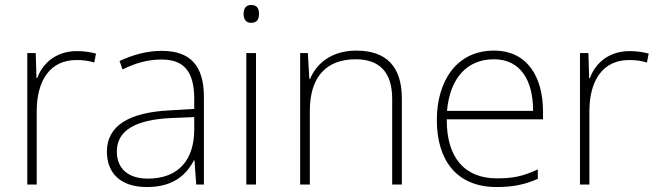

<svg xmlns="http://www.w3.org/2000/svg" viewBox="-20 -744 2651 774"><path d="M290 -538C207 -538 152 -490 130 -429H127L124 -530H90V0H128V-295C128 -421 183 -502 288 -502C316 -502 337 -499 360 -492L367 -528C344 -534 319 -538 290 -538Z M632 -539C571 -539 513 -522 462 -498L474 -464C529 -491 577 -504 631 -504C719 -504 763 -459 763 -345V-305L663 -299C502 -291 411 -238 411 -133C411 -44 468 10 572 10C677 10 730 -37 762 -98H764L771 0H802V-353C802 -482 745 -539 632 -539ZM667 -268 763 -272V-219C762 -101 701 -24 576 -24C497 -24 451 -64 451 -133C451 -221 531 -261 667 -268Z M992 -724C971 -724 962 -709 962 -688C962 -667 971 -652 992 -652C1017 -652 1024 -667 1024 -688C1024 -709 1017 -724 992 -724ZM1012 -530H973V0H1012Z M1417 -540C1314 -540 1255 -486 1230 -426H1227L1221 -530H1190V0H1229V-297C1229 -437 1298 -505 1414 -505C1508 -505 1561 -455 1561 -345V0H1600V-347C1600 -479 1534 -540 1417 -540Z M1971 -540C1819 -540 1741 -415 1741 -260C1741 -100 1819 10 1982 10C2048 10 2096 0 2148 -23V-61C2087 -33 2048 -25 1983 -25C1852 -25 1780 -110 1781 -263H2169V-294C2169 -434 2106 -540 1971 -540ZM1971 -505C2078 -505 2129 -421 2129 -297H1782C1794 -432 1865 -505 1971 -505Z M2518 -538C2435 -538 2380 -490 2358 -429H2355L2352 -530H2318V0H2356V-295C2356 -421 2411 -502 2516 -502C2544 -502 2565 -499 2588 -492L2595 -528C2572 -534 2547 -538 2518 -538Z"/></svg>

Font: Noto Sans Sinhala ExtraLight
Style: Regular
Weight: 200
Designer: Jelle Bosma - Monotype Design Team
Foundry: Monotype Imaging Inc.
Version: Version 2.006